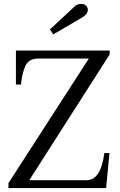

<svg xmlns="http://www.w3.org/2000/svg" viewBox="-20 -957 611 977"><path d="M234 -807 349 -914Q350 -915 362 -926Q374 -937 393 -937Q409 -937 418 -928Q427 -919 427 -907Q427 -884 393 -865L251 -782ZM23 -25 432 -659H174Q125 -659 108 -619Q91 -579 87 -527H61V-700H538V-680L129 -40H421Q493 -40 511 -178H537L520 0H23Z"/></svg>

Font: TavirajRegular
Style: Regular
Weight: 400
Designer: Katatrad Team
Foundry: CadsonDemak
Version: Version 1.000